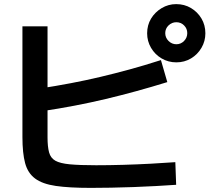

<svg xmlns="http://www.w3.org/2000/svg" viewBox="-20 -875 1040 933"><path d="M421 38Q316 38 251 28.5Q186 19 150.5 -7.5Q115 -34 102 -82.5Q89 -131 89 -209V-747H211V-207Q211 -162 218.5 -134.5Q226 -107 249 -94Q272 -81 319.5 -76.5Q367 -72 447 -72Q510 -72 578.5 -74Q647 -76 712.5 -79.5Q778 -83 832 -87L836 23Q792 26 739 29Q686 32 629.5 34Q573 36 519.5 37Q466 38 421 38ZM168 -444Q252 -457 325.5 -471Q399 -485 468.5 -501.5Q538 -518 609.5 -537.5Q681 -557 762 -583L793 -476Q641 -429 494 -394Q347 -359 186 -335ZM837 -572Q798 -572 765.5 -591Q733 -610 714 -642.5Q695 -675 695 -713Q695 -753 714 -784.5Q733 -816 765.5 -835.5Q798 -855 836 -855Q876 -855 908 -836Q940 -817 959 -785Q978 -753 978 -713Q978 -675 959 -642.5Q940 -610 908 -591Q876 -572 837 -572ZM837 -660Q859 -660 874.5 -676Q890 -692 890 -714Q890 -736 874.5 -751.5Q859 -767 837 -767Q815 -767 799 -751.5Q783 -736 783 -714Q783 -692 799 -676Q815 -660 837 -660Z"/></svg>

Font: M PLUS 1 Thin SemiBold
Style: Regular
Weight: 600
Version: Version 1.001